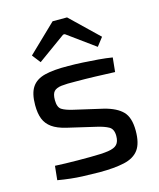

<svg xmlns="http://www.w3.org/2000/svg" viewBox="-110 -796 732 886"><g transform="rotate(-15 256.0 -353.5)"><path d="M242 -500Q274 -500 311 -498Q348 -496 384.5 -493Q421 -490 451 -485L444 -417Q397 -419 350.5 -420.5Q304 -422 258 -422Q214 -423 189 -420Q164 -417 153 -405Q142 -393 142 -364Q142 -329 159.5 -318Q177 -307 212 -299L351 -267Q410 -252 438 -223Q466 -194 466 -131Q466 -71 443.5 -40.5Q421 -10 374 0.5Q327 11 255 11Q228 11 174.5 9Q121 7 57 -4L64 -71Q87 -70 114 -69Q141 -68 171.5 -68Q202 -68 233 -68Q287 -68 317.5 -72.5Q348 -77 360.5 -90.5Q373 -104 373 -131Q373 -164 352.5 -175.5Q332 -187 297 -195L160 -227Q118 -237 93.5 -254.5Q69 -272 58.5 -298.5Q48 -325 48 -365Q48 -421 68 -450.5Q88 -480 130.5 -490.5Q173 -501 242 -500ZM295 -718 428 -590 397 -550 265 -646H257L124 -550L93 -590L226 -718Z"/></g></svg>

Font: Exo 2 Medium
Style: Regular
Weight: 500
Designer: Natanael Gama
Foundry: Natanael Gama
Version: Version 2.010